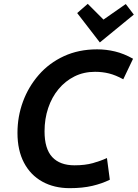

<svg xmlns="http://www.w3.org/2000/svg" viewBox="-20 -966 717 1000"><path d="M343 14Q262 14 200.5 -20Q139 -54 105 -118.5Q71 -183 71 -274Q71 -359 99.5 -436.5Q128 -514 182 -576Q236 -638 313 -673.5Q390 -709 486 -709Q533 -709 579 -698Q625 -687 673 -660L622 -553Q582 -575 547.5 -583.5Q513 -592 475 -592Q416 -592 368 -568Q320 -544 285 -502Q250 -460 231 -403.5Q212 -347 212 -282Q212 -191 252 -148Q292 -105 368 -105Q423 -105 464 -116.5Q505 -128 537 -143L552 -30Q512 -10 461 2Q410 14 343 14ZM500 -745 382 -898 437 -946 519 -864 635 -945 677 -890Z"/></svg>

Font: Ubuntu Sans
Style: Bold Italic
Weight: 700
Italic angle: -13.5°
Designer: Dalton Maag Ltd
Foundry: Dalton Maag Ltd
Version: Version 1.006